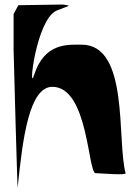

<svg xmlns="http://www.w3.org/2000/svg" viewBox="-20 -764 609 847"><path d="M340 -567C277.7 -567 176 -576 130 -432C103.5 -348.9 138.8 -675.8 229 -717C234.5 -719.5 283 -738 283 -738C283 -741.1 256 -744 256 -744L61 -741L40 -702V-543C40 -527.4 56.7 76 58 63C80 -156 109.4 -381 211 -381C369.9 -381 367.3 0 402 0C421.8 0 536.9 10.7 534 0C494.7 -147.3 551.2 -567 340 -567Z"/></svg>

Font: Rocketfuel
Style: Regular
Weight: 400
Designer: Mew Too
Foundry: Cannot Into Space Fonts.
Version: Version 0.27